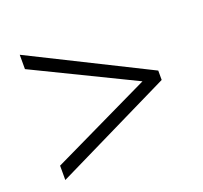

<svg xmlns="http://www.w3.org/2000/svg" viewBox="-88 -686 690 654"><g transform="rotate(-20 257.0 -359.0)"><path d="M44 -184 406 -358 44 -534V-586L469 -374V-340L44 -132Z"/></g></svg>

Font: Noto Sans Arabic SemCond Light
Style: Regular
Weight: 300
Width: 4
Designer: Monotype Design Team, Nadine Chahine, Nizar Qandah and Khaled Hosny
Foundry: Monotype Imaging Inc.
Version: Version 2.012; ttfautohint (v1.8.4.7-5d5b)